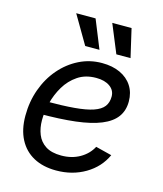

<svg xmlns="http://www.w3.org/2000/svg" viewBox="-114 -842 799 939"><g transform="rotate(15 285.0 -372.5)"><path d="M258.3 11.7Q191.9 11.7 144 -14.2Q96.2 -40 70.3 -89.4Q44.4 -138.7 44.4 -208.5Q44.4 -280.3 67.1 -343Q89.8 -405.8 130.6 -453.1Q171.4 -500.5 225.1 -527.3Q278.8 -554.2 340.8 -554.2Q393.6 -554.2 432.6 -536.1Q471.7 -518.1 493.4 -484.6Q515.1 -451.2 515.1 -405.8Q515.1 -359.9 491.2 -327.4Q467.3 -294.9 417.5 -274.4Q367.7 -253.9 290 -244.6Q212.4 -235.4 105.5 -235.4L117.2 -302.2Q206.5 -302.2 266.4 -307.4Q326.2 -312.5 361.6 -324.7Q397 -336.9 412.4 -357.2Q427.7 -377.4 427.7 -407.7Q427.7 -439 401.6 -457.8Q375.5 -476.6 332 -476.6Q277.3 -476.6 238.8 -450.4Q200.2 -424.3 175.8 -383.3Q151.4 -342.3 139.9 -295.9Q128.4 -249.5 128.4 -208.5Q128.4 -168.9 141.4 -136.5Q154.3 -104 184.1 -84.7Q213.9 -65.4 263.7 -65.4Q316.4 -65.4 357.2 -88.6Q397.9 -111.8 418.5 -150.9L500 -130.4Q470.2 -64.9 405.3 -26.6Q340.3 11.7 258.3 11.7ZM396.5 -613.3 337.4 -756.8H435.1L468.3 -613.3ZM238.8 -613.3 154.8 -756.8H252.9L311 -613.3Z"/></g></svg>

Font: Inter 16pt
Style: Italic
Weight: 400
Italic angle: -9.3988°
Version: Version 4.001;git-66647c0bb